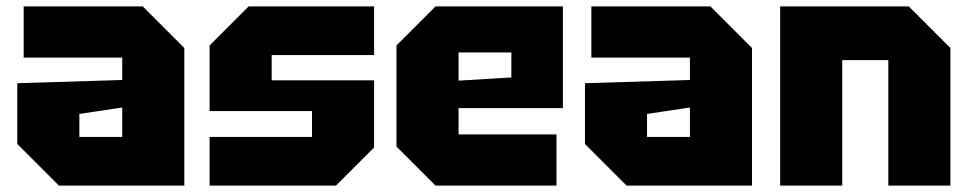

<svg xmlns="http://www.w3.org/2000/svg" viewBox="-20 -580 3034 600"><path d="M34 -130V-320L362 -330V-400H54V-560H426L556 -430V0H164ZM228 -224V-152H362V-244Z M635 0V-152H955V-233H635V-438L757 -560H1149V-408H829V-329H1149V-119L1030 0Z M1219 -122V-438L1341 -560H1739V-242H1413V-160H1719V0H1341ZM1413 -328 1578 -338V-416H1413Z M1808 -130V-320L2136 -330V-400H1828V-560H2200L2330 -430V0H1938ZM2002 -224V-152H2136V-244Z M2418 0V-560H2820L2950 -430V0H2756V-392H2612V0Z"/></svg>

Font: Tektur ExtraBold
Style: Regular
Weight: 800
Designer: Adam Jagosz
Foundry: Adam Jagosz
Version: Version 1.005;gftools[0.9.30]